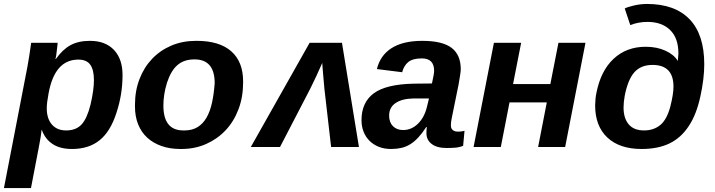

<svg xmlns="http://www.w3.org/2000/svg" viewBox="-42 -745 3625 973"><path d="M355 -443Q235 -443 204 -271Q195 -224 195 -196Q195 -144 221 -114Q247 -84 293 -84Q344 -84 372 -115Q400 -146 417 -216Q434 -289 434 -339Q434 -391 415.5 -417Q397 -443 355 -443ZM241 -446Q276 -495 316 -516.5Q356 -538 414 -538Q492 -538 535.5 -492Q579 -446 579 -365Q579 -266 548 -173Q518 -79 463 -34.5Q408 10 323 10Q262 10 224 -15.5Q186 -41 170 -87H169Q166 -56 154 5L115 208H-22L97 -407L106 -460L116 -528H250Q250 -524 249 -515Q248 -506 246 -490Q243 -458 239 -446Z M1190 -327Q1190 -253 1166.5 -191Q1143 -129 1101 -84.5Q1059 -40 1002 -15Q945 10 878 10H872Q819 10 776.5 -5Q734 -20 704 -47.5Q674 -75 658 -115Q642 -155 642 -205V-214Q642 -285 665 -344.5Q688 -404 729 -447Q770 -490 826.5 -514Q883 -538 951 -538H955Q1070 -538 1130 -485Q1190 -432 1190 -333ZM1046 -323Q1046 -444 944 -444Q889 -444 856 -414Q824 -386 804 -325Q786 -266 786 -210Q786 -84 887 -84H893Q932 -84 959.5 -101Q987 -118 1005 -149.5Q1023 -181 1032.5 -225Q1042 -269 1046 -323Z M1527 -528H1691L1777 0H1636L1602 -295L1596 -363Q1594 -389 1592.5 -405Q1591 -421 1591 -426Q1561 -357 1531 -297L1377 0H1229Z M2221 5Q2172 5 2145.5 -15.5Q2119 -36 2119 -70Q2119 -79 2119.5 -86.5Q2120 -94 2121 -101H2118Q2097 -69 2077.5 -48Q2058 -27 2037 -14Q2016 -1 1992 4.5Q1968 10 1940 10Q1905 10 1877.5 -1Q1850 -12 1830.5 -31.5Q1811 -51 1800.5 -77.5Q1790 -104 1790 -136Q1790 -226 1852 -272Q1914 -318 2054 -321L2147 -322Q2158 -371 2158 -386Q2158 -449 2096 -449Q2050 -449 2027.5 -431Q2005 -413 1996 -379L1868 -395Q1885 -465 1943 -501.5Q2001 -538 2098 -538Q2200 -538 2246.5 -502.5Q2293 -467 2293 -394Q2293 -378 2282 -317L2247 -145Q2243 -125 2243 -110Q2243 -98 2247.5 -91.5Q2252 -85 2258.5 -82Q2265 -79 2271.5 -78.5Q2278 -78 2282 -78Q2297 -78 2312 -82L2305 -6Q2285 2 2264 3.5Q2243 5 2221 5ZM2132 -246H2053Q1996 -245 1963 -223Q1930 -201 1930 -159Q1930 -125 1949.5 -105.5Q1969 -86 2001 -86Q2043 -86 2075.5 -117.5Q2108 -149 2121 -201Z M2599 -528 2558 -319H2747L2788 -528H2925L2822 0H2685L2729 -226H2540L2496 0H2358L2461 -528Z M3396 -474Q3396 -552 3354 -593Q3312 -634 3239 -634Q3194 -634 3152 -618L3124 -702Q3131 -706 3144 -710Q3157 -714 3172 -717.5Q3187 -721 3204 -723Q3221 -725 3236 -725Q3378 -725 3452.5 -647.5Q3527 -570 3527 -419Q3527 -346 3507 -255Q3487 -164 3449 -107Q3410 -47 3351.5 -18.5Q3293 10 3209 10Q3098 10 3036 -48Q2974 -106 2974 -211Q2975 -249 2980 -272Q3002 -386 3067.5 -447Q3133 -508 3230 -508Q3287 -508 3330.5 -488Q3374 -468 3393 -436ZM3222 -84Q3272 -84 3306 -113Q3338 -141 3355 -205Q3371 -268 3371 -306Q3371 -416 3265 -416Q3206 -416 3173 -379Q3140 -342 3124 -260Q3118 -228 3118 -200Q3118 -146 3144 -115Q3170 -84 3222 -84Z"/></svg>

Font: Libra Sans Modern
Style: Bold Italic
Weight: 700
Italic angle: -12°
Foundry: Stefan Peev, Context Ltd
Version: Version 1.000